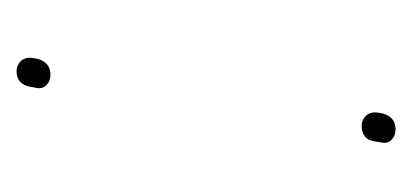

<svg xmlns="http://www.w3.org/2000/svg" viewBox="-153 -333 498 232"><g transform="rotate(90 96.0 -217.0)"><path d="M66 12Q59 12 54 7Q49 2 50 -7L51 -13Q53 -21 58 -25Q63 -29 70 -29Q78 -29 83 -24Q88 -19 86 -11L85 -5Q82 12 66 12ZM132 -405Q125 -405 120 -410Q115 -415 116 -424L117 -430Q119 -438 124 -442Q129 -446 136 -446Q144 -446 149 -441Q154 -436 152 -428L151 -422Q150 -413 145 -409Q140 -405 132 -405Z"/></g></svg>

Font: Sofia Sans Hairline
Style: Italic
Weight: 1
Italic angle: -9°
Designer: Botio Nikoltchev, Ani Petrova
Foundry: lettersoup
Version: Version 4.102